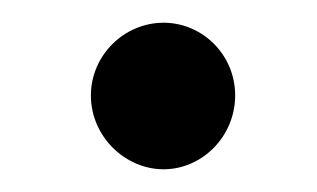

<svg xmlns="http://www.w3.org/2000/svg" viewBox="-20 -159 279 169"><path d="M60 -75C60 -39 90 -10 124 -10C158 -10 187 -39 187 -75C187 -111 158 -139 124 -139C89 -139 60 -110 60 -75Z"/></svg>

Font: Bluebird
Style: LiExt
Weight: 300
Designer: Jasper
Foundry: Cannot Into Space Fonts
Version: Version 0.98